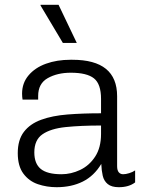

<svg xmlns="http://www.w3.org/2000/svg" viewBox="-20 -770 629 800"><path d="M216 10Q175 10 138 -2.5Q101 -15 77.5 -46.5Q54 -78 54 -132Q54 -187 79.5 -220.5Q105 -254 151.5 -271Q198 -288 261.5 -293Q325 -298 401 -298V-358Q401 -420 371.5 -443.5Q342 -467 275 -467Q219 -467 179 -444.5Q139 -422 139 -370V-355H74Q73 -361 72.5 -367Q72 -373 72 -380Q72 -424 99 -456Q126 -488 171.5 -504.5Q217 -521 274 -521H281Q375 -521 421.5 -483Q468 -445 468 -369V-78Q468 -60 475 -52Q482 -44 493 -44Q504 -44 518.5 -48.5Q533 -53 543 -60V-10Q530 0 513 5Q496 10 475 10Q445 10 429 -3Q413 -16 408 -38Q403 -60 402 -87Q372 -37 325 -13.5Q278 10 216 10ZM236 -44Q276 -44 314 -62Q352 -80 376.5 -117.5Q401 -155 401 -212V-247Q316 -247 253.5 -240.5Q191 -234 157 -210.5Q123 -187 123 -135Q123 -88 150 -66Q177 -44 236 -44ZM242 -591 149 -747V-750H224L300 -591Z"/></svg>

Font: Chivo ExtraLight
Style: Regular
Weight: 250
Designer: Hector Gatti
Foundry: Omnibus-Type
Version: Version 2.002